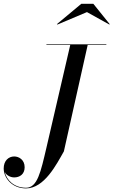

<svg xmlns="http://www.w3.org/2000/svg" viewBox="-52 -990 614 1040"><path d="M419 -924.5 540.5 -857 542 -859.5 453.5 -969.5H388.5L256.5 -859.5L259 -857ZM199.5 -750V-746.5H328.5L199.5 -190C168.5 -57.5 150.5 27 89 27C24 27 -16.5 -15 -26 -58C-16.5 -39.5 5.5 -29 25 -29C54.5 -29 81.5 -46 81.5 -84C81.5 -125 50 -142.5 25 -142.5C-5.5 -142.5 -32 -119.5 -32 -77.5C-32 -27.5 12 30.5 89 30.5C188 30.5 254 -99.5 294 -170L423 -746.5H524V-750Z"/></svg>

Font: Bodoni* 48pt
Style: Italic
Weight: 400
Italic angle: -13°
Version: Version 2.3